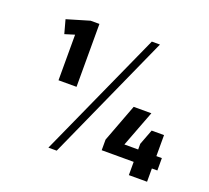

<svg xmlns="http://www.w3.org/2000/svg" viewBox="-122 -861 1109 1021"><g transform="rotate(20 432.0 -350.0)"><path d="M277 -346H175V-604L120 -587L99 -664L227 -702H277ZM571 -709H617L294 9H247ZM518 -135 599 -350H699L621 -145H699V-177L732 -264H802V-145H833V-75H802V0H699V-75H518Z"/></g></svg>

Font: Pathway Extreme 8pt Thin 12pt SemiBold
Style: Regular
Weight: 600
Version: Version 1.001;gftools[0.9.26]